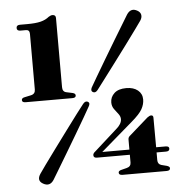

<svg xmlns="http://www.w3.org/2000/svg" viewBox="-52 -769 805 833"><g transform="rotate(-5 350.5 -352.5)"><path d="M62.5 -662.5Q47 -662.5 47 -675Q47 -688 63 -688H93.5Q131.5 -688 153.2 -693.5Q175 -699 190 -711.5Q195 -714.5 198.8 -716Q202.5 -717.5 206.5 -717.5Q221 -717.5 221 -703.5V-402.5Q221 -382.5 237 -379L265 -373Q277 -370 277 -361.5Q277 -351 261.5 -351H58Q42.5 -351 42.5 -361.5Q42.5 -370.5 55.5 -373L83.5 -379Q102.5 -383 102.5 -402.5V-644.5Q102.5 -662.5 87 -662.5ZM488.5 -150.5Q488.5 -160.5 495.5 -166L578.5 -239Q588.5 -246.5 595 -246.5Q604.5 -246.5 604.5 -236L605 -107H646.5Q661.5 -107 661.5 -96.5Q661.5 -84.5 646 -84.5H605V-51Q605 -33 621 -28.5L644.5 -22.5Q657 -18.5 657 -11.5Q657 -0.5 641.5 -0.5H449Q433.5 -0.5 433.5 -11.5Q433.5 -19.5 446.5 -22.5L470 -28.5Q488.5 -33 488.5 -51V-84.5H345Q330.5 -84.5 330.5 -96.5Q330.5 -104.5 340.5 -112L438.5 -200Q463.5 -221 463.5 -242Q463.5 -254 454.8 -265Q446 -276 437 -288.5Q428 -301 428 -317.5Q428 -341 445.8 -357.5Q463.5 -374 498 -374Q529.5 -374 548.2 -358.8Q567 -343.5 567 -318.5Q567 -297.5 555.5 -276.8Q544 -256 507.5 -225L370.5 -107H488.5ZM373.5 -376.5Q363 -363.5 352.5 -369.5Q342 -375 349.5 -390Q356.5 -402.5 375 -434Q393.5 -465.5 417.5 -505.8Q441.5 -546 465.2 -585.5Q489 -625 506.8 -654Q524.5 -683 529.5 -691.5Q548 -720 576 -704Q589 -696.5 590.8 -684.5Q592.5 -672.5 584 -660Q579 -652.5 559 -625Q539 -597.5 511.5 -560.2Q484 -523 455.5 -485.2Q427 -447.5 404.8 -417.8Q382.5 -388 373.5 -376.5ZM305.5 -321.5Q316 -335 327 -329.5Q338 -323.5 328.5 -308Q322 -296 303.5 -264Q285 -232 261 -191.5Q237 -151 213.2 -111.2Q189.5 -71.5 171.8 -42.2Q154 -13 149 -4.5Q131 23 103 7.5Q75.5 -7.5 95 -36.5Q100 -44.5 120 -72Q140 -99.5 167.5 -137Q195 -174.5 223.5 -212.8Q252 -251 274.2 -280.8Q296.5 -310.5 305.5 -321.5Z"/></g></svg>

Font: Fraunces 72pt
Style: Bold
Weight: 700
Version: Version 1.000;[b76b70a41]